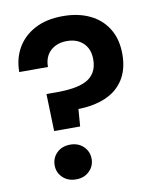

<svg xmlns="http://www.w3.org/2000/svg" viewBox="-81 -776 693 844"><g transform="rotate(-10 265.0 -353.5)"><path d="M132 -221 127 -387H175Q213 -387 246 -392Q279 -397 303.5 -409Q328 -421 342 -444Q356 -467 356 -502Q356 -533 343.5 -555Q331 -577 308.5 -589Q286 -601 255 -601Q224 -601 201 -588.5Q178 -576 166 -554.5Q154 -533 154 -503H26Q26 -563 53 -610Q80 -657 131.5 -684.5Q183 -712 257 -712Q325 -712 376.5 -687.5Q428 -663 457 -616Q486 -569 486 -502Q486 -434 456.5 -388.5Q427 -343 374.5 -321Q322 -299 254 -298L248 -221ZM191 5Q154 5 131 -17.5Q108 -40 108 -72Q108 -105 131 -127.5Q154 -150 191 -150Q227 -150 250 -127.5Q273 -105 273 -72Q273 -40 250 -17.5Q227 5 191 5Z"/></g></svg>

Font: DM Sans 36pt
Style: Bold
Weight: 700
Version: Version 4.004;gftools[0.9.30]